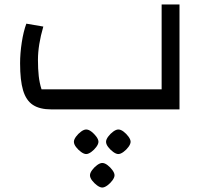

<svg xmlns="http://www.w3.org/2000/svg" viewBox="-20 -490 924 860"><path d="M210 0Q158 0 127.5 -20Q97 -40 83.5 -85Q70 -130 70 -206Q70 -251 77.5 -300Q85 -349 98 -384L174 -371Q162 -330 156 -292.5Q150 -255 150 -222Q150 -181 153.5 -149.5Q157 -118 166 -90H704V-470H784V0ZM438 350Q428 350 415 340.5Q402 331 392.5 318.5Q383 306 383 295Q383 285 392.5 272Q402 259 415 249.5Q428 240 438 240Q449 240 461.5 249.5Q474 259 483.5 272Q493 285 493 295Q493 305 483.5 318Q474 331 461 340.5Q448 350 438 350ZM366 200Q356 200 343 190.5Q330 181 320.5 168.5Q311 156 311 145Q311 135 320.5 122Q330 109 343 99.5Q356 90 366 90Q377 90 389.5 99.5Q402 109 411.5 122Q421 135 421 145Q421 155 411.5 168Q402 181 389 190.5Q376 200 366 200ZM510 200Q500 200 487 190.5Q474 181 464.5 168.5Q455 156 455 145Q455 135 464.5 122Q474 109 487 99.5Q500 90 510 90Q521 90 533.5 99.5Q546 109 555.5 122Q565 135 565 145Q565 155 555.5 168Q546 181 533 190.5Q520 200 510 200Z"/></svg>

Font: Changa ExtraLight
Style: Regular
Weight: 400
Version: Version 3.002; ttfautohint (v1.8.2)